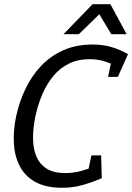

<svg xmlns="http://www.w3.org/2000/svg" viewBox="-20 -887 632 917"><path d="M407.7 -604.3Q352.2 -604.3 309.1 -583.1Q266 -561.8 234.6 -523.8Q203.2 -485.8 182.2 -436.8Q161.3 -387.8 149.2 -332.3H57.2Q72 -400.3 101.2 -461.8Q130.3 -523.3 175.4 -571.3Q220.5 -619.3 281.9 -646.8Q343.3 -674.3 422.8 -674.3Q475.2 -674.3 516.8 -661Q558.3 -647.7 591.5 -628.3L549.3 -566.3Q516.3 -582.2 482.2 -593.2Q448 -604.3 407.7 -604.3ZM292 -60.3Q332.3 -60.3 371.2 -71.4Q410.2 -82.5 450.5 -98.3L466.3 -36.3Q424.5 -17.8 377.2 -4Q330 9.8 277.7 9.8Q198.2 9.8 148.3 -18.2Q98.5 -46.2 73.9 -94.2Q49.3 -142.2 46.2 -203.8Q43.2 -265.3 57.2 -332.3H149.2Q137.8 -277 137.8 -228Q137.7 -179 153.3 -141Q169 -103 202.8 -81.7Q236.5 -60.3 292 -60.3ZM496.2 -520 519 -628.3H591.5L542.8 -520ZM416.5 -144.7H463L466.2 -36.3H393.7ZM425.5 -867H507.2L584.8 -723.7H511.5ZM503.8 -867 356.5 -723.7H283.2L422.2 -867Z"/></svg>

Font: Epunda Slab Light
Style: Italic
Weight: 300
Italic angle: -12°
Designer: Simon Atzbach
Foundry: typofactur
Version: Version 1.102